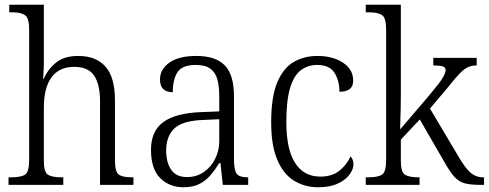

<svg xmlns="http://www.w3.org/2000/svg" viewBox="-20 -780 2062 810"><path d="M16 0V-32H28Q69 -32 86 -43.5Q103 -55 103 -105V-656Q103 -704 85.5 -716Q68 -728 33 -728H19V-760H165V-514Q165 -495 163.5 -474.5Q162 -454 162 -448H165Q182 -488 216.5 -516Q251 -544 310 -544Q385 -544 425 -499Q465 -454 465 -356V-105Q465 -56 480.5 -44Q496 -32 536 -32H543V0H402V-353Q402 -424 377 -461Q352 -498 293 -498Q230 -498 197.5 -454Q165 -410 165 -326V-102Q165 -54 182 -43Q199 -32 239 -32H247V0Z M754 10Q695 10 656 -28.5Q617 -67 617 -148Q617 -227 669 -265Q721 -303 828 -307L905 -310V-372Q905 -413 897.5 -443Q890 -473 868.5 -489.5Q847 -506 806 -506Q748 -506 728.5 -475Q709 -444 709 -391Q655 -391 655 -445Q655 -488 695 -516Q735 -544 808 -544Q890 -544 928.5 -504Q967 -464 967 -375V-111Q967 -62 978.5 -47Q990 -32 1023 -32H1027V0H920L910 -92H905Q889 -66 869.5 -42.5Q850 -19 822.5 -4.5Q795 10 754 10ZM769 -33Q809 -33 839.5 -54Q870 -75 887.5 -109.5Q905 -144 905 -185V-277L838 -274Q750 -271 715.5 -238Q681 -205 681 -145Q681 -95 702 -64Q723 -33 769 -33Z M1322 10Q1265 10 1220 -18Q1175 -46 1149.5 -106.5Q1124 -167 1124 -264Q1124 -371 1149.5 -432Q1175 -493 1219 -518.5Q1263 -544 1319 -544Q1384 -544 1427 -515.5Q1470 -487 1470 -440Q1470 -415 1455 -404Q1440 -393 1412 -393Q1412 -440 1391 -473Q1370 -506 1318 -506Q1279 -506 1249.5 -484Q1220 -462 1204 -409.5Q1188 -357 1188 -265Q1188 -150 1225 -92.5Q1262 -35 1331 -35Q1381 -35 1412 -60Q1443 -85 1459 -120Q1471 -108 1471 -86Q1471 -66 1454.5 -43.5Q1438 -21 1405 -5.5Q1372 10 1322 10Z M1523 0V-32H1535Q1575 -32 1592 -43.5Q1609 -55 1609 -105V-656Q1609 -705 1591.5 -716.5Q1574 -728 1538 -728H1523V-760H1671V-374Q1671 -354 1670.5 -325.5Q1670 -297 1669 -271.5Q1668 -246 1668 -234L1791 -378Q1834 -429 1847 -450.5Q1860 -472 1860 -484Q1860 -496 1847.5 -500Q1835 -504 1808 -504V-536H1991V-504Q1968 -504 1951 -495Q1934 -486 1915.5 -466Q1897 -446 1870 -412L1794 -322L1914 -120Q1941 -73 1964 -52.5Q1987 -32 2018 -32H2022V0H2010Q1966 0 1941 -6.5Q1916 -13 1896.5 -34.5Q1877 -56 1851 -103L1751 -276L1671 -191V-102Q1671 -54 1688.5 -43Q1706 -32 1745 -32H1750V0Z"/></svg>

Font: Noto Serif Lao SemiCondensed Light
Style: Regular
Weight: 300
Width: 4
Designer: Monotype Design Team
Foundry: Monotype Imaging Inc.
Version: Version 2.003; ttfautohint (v1.8.4.7-5d5b)